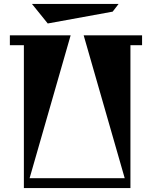

<svg xmlns="http://www.w3.org/2000/svg" viewBox="-20 -953 770 973"><path d="M142 -933H581L551 -894L222 -834ZM700 -774V-724H641V0H101V-724H30V-774H338L130 -50H612L404 -774Z"/></svg>

Font: Chokokutai
Style: Regular
Weight: 400
Designer: 108号,108go
Foundry: Font Zone 108
Version: Version 1.000; ttfautohint (v1.8.3)